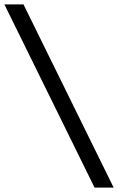

<svg xmlns="http://www.w3.org/2000/svg" viewBox="-111 -719 538 875"><path d="M-91 -699H-4L407 136H320Z"/></svg>

Font: Sarpanch
Style: Regular
Weight: 400
Designer: Manushi Parikh (Devanagari and Latin), Jyotish Sonowal (Devanagari)
Foundry: Indian Type Foundry
Version: Version 2.004;PS 1.0;hotconv 1.0.78;makeotf.lib2.5.61930; tt